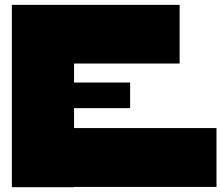

<svg xmlns="http://www.w3.org/2000/svg" viewBox="-20 -779 921 799"><path d="M29.3 -758.8Q93.8 -758.8 288.1 -758.8Q288.1 -569.3 288.1 0Q223.6 0 29.3 0Q29.3 -190.4 29.3 -758.8ZM880.9 -1Q733.4 -1 288.1 -1Q288.1 -61.5 288.1 -246.1Q436.5 -246.1 880.9 -246.1Q880.9 -184.6 880.9 -1ZM727.5 -514.6Q617.2 -514.6 287.1 -514.6Q287.1 -575.2 287.1 -758.8Q397.5 -758.8 727.5 -758.8Q727.5 -698.2 727.5 -514.6ZM521.5 -329.1Q462.9 -329.1 287.1 -329.1Q287.1 -355.5 287.1 -435.5Q345.7 -435.5 521.5 -435.5Q521.5 -409.2 521.5 -329.1Z"/></svg>

Font: Star Wars
Style: Regular
Weight: 400
Version: Version 1.0